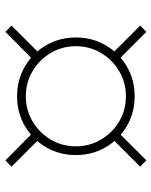

<svg xmlns="http://www.w3.org/2000/svg" viewBox="56 -728 572 725"><g transform="rotate(90 342.5 -365.0)"><path d="M343 -143Q281 -143 230.5 -172.5Q180 -202 150.5 -252.5Q121 -303 121 -365Q121 -427 150.5 -477.5Q180 -528 230.5 -557.5Q281 -587 343 -587Q405 -587 455.5 -557.5Q506 -528 535.5 -477.5Q565 -427 565 -365Q565 -303 535.5 -252.5Q506 -202 455.5 -172.5Q405 -143 343 -143ZM343 -176Q395 -176 438 -201.5Q481 -227 506.5 -270Q532 -313 532 -365Q532 -417 506.5 -460Q481 -503 438 -528.5Q395 -554 343 -554Q291 -554 248 -528.5Q205 -503 179.5 -460Q154 -417 154 -365Q154 -313 179.5 -270Q205 -227 248 -201.5Q291 -176 343 -176ZM100 -99 76 -122 184 -230 208 -206ZM585 -99 477 -206 501 -230 609 -122ZM184 -500 76 -608 100 -631 208 -523ZM501 -500 477 -523 585 -631 609 -608Z"/></g></svg>

Font: M PLUS 2 ExtraLight
Style: Regular
Weight: 250
Designer: Coji Morishita
Foundry: UNDERFOREST DESIGN
Version: Version 1.001